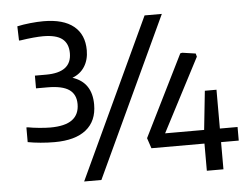

<svg xmlns="http://www.w3.org/2000/svg" viewBox="-53 -820 1165 887"><g transform="rotate(-5 530.0 -377.0)"><path d="M182 -193Q150 -193 117 -196Q84 -199 58 -204V-272H65Q85 -268 115.5 -265Q146 -262 168 -262Q237 -262 270 -286.5Q303 -311 303 -359Q303 -404 271.5 -426Q240 -448 171 -448H118V-507H170Q288 -507 288 -596Q288 -641 260 -663Q232 -685 171 -685Q153 -685 125.5 -682.5Q98 -680 66 -675H59L57 -741Q84 -747 117.5 -750.5Q151 -754 179 -754Q271 -754 319 -715Q367 -676 367 -603Q367 -559 347 -527.5Q327 -496 290 -482Q379 -453 379 -350Q379 -274 328.5 -233.5Q278 -193 182 -193ZM871 -126H625L609 -174L796 -551L805 -553L867 -544L871 -529L694 -189H875L894 -369H948V-189H1030V-126H948V0H871ZM647 -740H727L382 0H302Z"/></g></svg>

Font: Encode Sans
Style: Regular
Weight: 400
Designer: Pablo Impallari, Andres Torresi
Foundry: Pablo Impallari, Andres Torresi
Version: Version 1.000; ttfautohint (v1.00) -l 8 -r 50 -G 200 -x 14 -